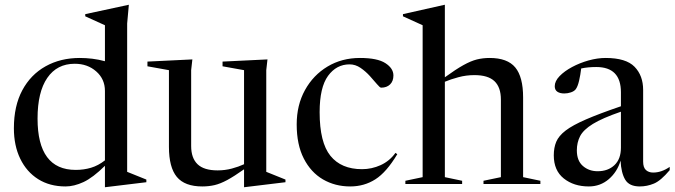

<svg xmlns="http://www.w3.org/2000/svg" viewBox="-20 -762 2793 795"><path d="M586 -7.5 417 13H414.5V-75.5Q365 -26.5 325.8 -8.2Q286.5 10 251.5 10Q186 10 138 -20.2Q90 -50.5 63.8 -104.8Q37.5 -159 37.5 -231Q37.5 -323 72.2 -388Q107 -453 168.8 -487.5Q230.5 -522 310.5 -522Q336 -522 362.5 -518.8Q389 -515.5 414.5 -508.5V-657.5L333 -694.5V-703.5L512 -742H513.5L506.5 -664.5V-50.5L586 -18.5ZM414.5 -385.5Q414.5 -434.5 378.5 -466.2Q342.5 -498 289.5 -498Q216 -498 175.8 -439.5Q135.5 -381 135.5 -271Q135.5 -58.5 293.5 -58.5Q327.5 -58.5 357.2 -67.5Q387 -76.5 414.5 -98Z M771.5 -157.5Q771.5 -107.5 798 -82Q824.5 -56.5 881 -56.5Q911.5 -56.5 939.8 -64Q968 -71.5 990.5 -82V-471.5L901.5 -487.5V-507L1087.5 -516L1082.5 -471.5V-50.5L1162 -18.5V-7.5L993 13H990.5V-61Q949.5 -32 920.8 -16.5Q892 -1 868.2 4.5Q844.5 10 817.5 10Q745 10 712.2 -29.5Q679.5 -69 679.5 -154V-471.5L590.5 -487.5V-507L776.5 -516L771.5 -471.5Z M1470.5 -522Q1542.5 -522 1575.8 -500.5Q1609 -479 1609 -449.5Q1609 -426 1595.2 -412.5Q1581.5 -399 1558 -399Q1553 -399 1541 -413.5Q1529 -428 1511.5 -447.2Q1494 -466.5 1472.8 -481Q1451.5 -495.5 1427.5 -495.5Q1373 -495.5 1338.2 -447.8Q1303.5 -400 1303.5 -297.5Q1303.5 -172 1348.2 -116.8Q1393 -61.5 1479 -61.5Q1519 -61.5 1556 -78.2Q1593 -95 1617.5 -129L1625 -123.5Q1580.5 -49 1534.2 -19.5Q1488 10 1430 10Q1367.5 10 1317.2 -19.2Q1267 -48.5 1237.8 -105.8Q1208.5 -163 1208.5 -247Q1208.5 -327 1242.8 -389Q1277 -451 1336.2 -486.5Q1395.5 -522 1470.5 -522Z M1893.5 0H1658.5V-13.5L1730 -28.5V-657.5L1648.5 -694.5V-703.5L1820 -742H1822V-442Q1867.5 -475 1898.5 -492.2Q1929.5 -509.5 1954.5 -515.8Q1979.5 -522 2007.5 -522Q2081 -522 2113.5 -482.8Q2146 -443.5 2146 -358.5V-28.5L2217.5 -13.5V0H1982V-13.5L2054 -28.5V-350Q2054 -400.5 2027.5 -425.8Q2001 -451 1944.5 -451Q1910 -451 1877.8 -442.2Q1845.5 -433.5 1822 -423.5V-28.5L1893.5 -13.5Z M2753 -57.5Q2716 -13.5 2687.5 -1.8Q2659 10 2629 10Q2585.5 10 2568.8 -18Q2552 -46 2549.5 -97Q2536 -50.5 2500.8 -20.2Q2465.5 10 2418 10Q2356 10 2314.5 -23Q2273 -56 2273 -119Q2273 -150.5 2283.2 -175Q2293.5 -199.5 2322.2 -221.5Q2351 -243.5 2406.2 -267.5Q2461.5 -291.5 2551 -322V-380Q2551 -484.5 2449 -484.5Q2414.5 -484.5 2386.5 -478.5Q2383.5 -452.5 2377.8 -427.8Q2372 -403 2363.5 -392Q2357 -384 2343.8 -379.5Q2330.5 -375 2316.5 -375Q2298.5 -375 2287.8 -382.2Q2277 -389.5 2277 -405Q2277 -426 2297 -446.8Q2317 -467.5 2348.8 -484.5Q2380.5 -501.5 2417.2 -511.8Q2454 -522 2487.5 -522Q2572 -522 2607.5 -485.5Q2643 -449 2643 -389.5V-93Q2643 -68.5 2654.5 -58Q2666 -47.5 2684.5 -47.5Q2719 -47.5 2753 -71ZM2368.5 -139.5Q2368.5 -96.5 2393.5 -74.8Q2418.5 -53 2454.5 -53Q2497.5 -53 2524.2 -78.2Q2551 -103.5 2551 -150.5V-299.5Q2474 -273 2434.8 -248.8Q2395.5 -224.5 2382 -198.2Q2368.5 -172 2368.5 -139.5Z"/></svg>

Font: Newsreader Display
Style: Regular
Weight: 400
Designer: Hugues Gentile
Foundry: Production Type
Version: Version 1.001